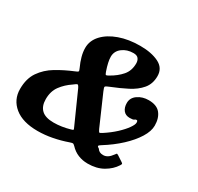

<svg xmlns="http://www.w3.org/2000/svg" viewBox="-167 -963 1229 1193"><g transform="rotate(30 447.5 -366.0)"><path d="M680.5 -344Q650.5 -344 634.8 -364Q619 -384 619 -416Q619 -453.5 652 -476.2Q685 -499 729 -499Q787.5 -499 813.8 -466.2Q840 -433.5 840 -380Q840 -340 810.8 -292.8Q781.5 -245.5 730.5 -198Q679.5 -150.5 613.5 -109.5Q601.5 -102 598.2 -97Q595 -92 610 -83.5Q617 -72.5 627 -67Q637 -61.5 653.5 -61.5Q686 -61.5 713.5 -100Q720 -108 722 -111Q724 -114 734 -108L773 -82.5Q782.5 -76.5 782.8 -73Q783 -69.5 777 -60Q752 -20.5 706 6Q660 32.5 596 32.5Q559.5 32.5 527.2 19.5Q495 6.5 469.5 -21Q459.5 -31 454 -31Q448.5 -31 433.5 -26Q382.5 -8 329.5 2.2Q276.5 12.5 225 12.5Q118 12.5 59.5 -35.2Q1 -83 1 -160Q1 -234.5 35 -283.8Q69 -333 123.5 -365.8Q178 -398.5 240 -424Q259.5 -431.5 262.2 -435.8Q265 -440 256 -459Q241.5 -490 232.8 -521.8Q224 -553.5 224 -583Q224 -635.5 262.2 -676.8Q300.5 -718 366.2 -741.5Q432 -765 515 -765Q595.5 -765 648.2 -739Q701 -713 701 -655Q701 -599.5 669.8 -562.5Q638.5 -525.5 587.8 -499.5Q537 -473.5 479 -450.5Q453 -440.5 449.5 -435Q446 -429.5 457.5 -404L551 -190Q559 -173 562.8 -171Q566.5 -169 582 -179Q627.5 -208.5 661.5 -240.2Q695.5 -272 714.2 -298.8Q733 -325.5 733 -340Q733 -355 725 -355Q717 -355 711.5 -349.5Q706 -344 680.5 -344ZM547 -657.5Q547 -678 536.5 -691.5Q526 -705 501 -705Q454.5 -705 421.8 -680Q389 -655 389 -615Q389 -579.5 410 -519Q416 -501.5 420.5 -500.8Q425 -500 440 -509Q486.5 -535 516.8 -570Q547 -605 547 -657.5ZM171 -185Q171 -135 198.5 -108.8Q226 -82.5 285 -82.5Q314.5 -82.5 343.2 -87Q372 -91.5 400 -99.5Q416.5 -103.5 416.2 -107.5Q416 -111.5 409.5 -125L311.5 -344Q301.5 -365 294.8 -362.8Q288 -360.5 271 -347Q228 -318.5 199.5 -280Q171 -241.5 171 -185Z"/></g></svg>

Font: Besley*
Style: Bold Italic
Weight: 700
Italic angle: -13°
Designer: Owen Earl
Foundry: indestructible type*
Version: Version 2.000; ttfautohint (v1.8.3)